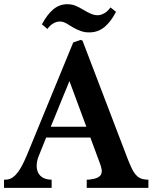

<svg xmlns="http://www.w3.org/2000/svg" viewBox="-23 -915 743 935"><path d="M315.9 -518.1H314Q313.5 -516.6 309.6 -506.8Q305.7 -497.1 299.3 -481.4Q293 -465.8 284.9 -446.5Q276.9 -427.2 268.8 -407.2Q260.7 -387.2 252.9 -367.9Q245.1 -348.6 238.8 -333.3Q232.4 -317.9 228.5 -308.3Q224.6 -298.8 224.1 -297.9L201.7 -245.1L166 -156.2Q157.7 -135.7 156 -116Q154.3 -96.2 160.2 -80.1Q166 -64 180.2 -53.5Q194.3 -43 217.8 -40.5L228.5 -40V0H-3.4V-40L9.8 -40.5Q25.9 -42 39.3 -51.5Q52.7 -61 64.7 -77.1Q76.7 -93.3 87.4 -114.7Q98.1 -136.2 108.9 -161.6L333.5 -708Q337.4 -709.5 342.8 -711.4Q348.1 -713.4 353.5 -715.1Q358.9 -716.8 363.5 -718.5Q368.2 -720.2 370.6 -720.7L378.9 -716.8L598.1 -143.1Q608.4 -116.7 617.2 -97.9Q626 -79.1 635.7 -66.9Q645.5 -54.7 657.7 -48.3Q669.9 -42 687 -40.5L699.7 -40V0H399.4V-40L412.6 -40.5Q437.5 -43.5 451.2 -49.8Q464.8 -56.2 469.5 -66.4Q474.1 -76.7 471.7 -91.1Q469.2 -105.5 461.9 -124ZM542 -857.4Q517.1 -809.1 485.6 -783.2Q454.1 -757.3 412.6 -757.3Q390.6 -756.8 371.1 -763.7Q351.6 -770.5 333 -781.2Q316.9 -791.5 300.5 -801Q284.2 -810.5 266.6 -810.1Q250.5 -809.6 234.9 -800Q219.2 -790.5 208 -773.9L181.2 -796.4Q206.1 -843.8 235.8 -868.9Q265.6 -894 303.2 -894.5Q326.2 -894.5 343.8 -887.5Q361.3 -880.4 382.3 -867.7Q400.9 -856.4 418.5 -848.6Q436 -840.8 453.1 -840.8Q469.7 -841.3 486.3 -851.3Q502.9 -861.3 515.1 -878.9ZM423.8 -245.1H194.3L216.8 -297.9H404.3Z"/></svg>

Font: Varendra
Style: Regular
Weight: 700
Designer: Jacob Thomas
Foundry: Bangla Type Foundry
Version: Version 1.008